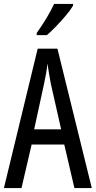

<svg xmlns="http://www.w3.org/2000/svg" viewBox="-20 -963 490 983"><path d="M361 0 309 -223H142L90 0H0L173 -714H274L450 0ZM240 -535Q235 -563 230.5 -589Q226 -615 223 -638Q218 -590 206 -536L155 -301H293ZM354 -934Q342 -913 318 -884.5Q294 -856 267.5 -828.5Q241 -801 220 -783H168V-794Q226 -876 257 -943H354Z"/></svg>

Font: Noto Sans Thai ExtCond
Style: Regular
Weight: 400
Width: 2
Designer: Monotype Design Team
Foundry: Monotype Imaging Inc.
Version: Version 2.002; ttfautohint (v1.8.4.7-5d5b)